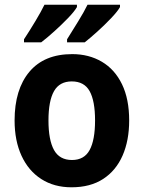

<svg xmlns="http://www.w3.org/2000/svg" viewBox="-20 -786 611 816"><path d="M529 -274Q529 -189 501 -125Q473 -61 418.5 -25.5Q364 10 284 10Q210 10 155.5 -25Q101 -60 71.5 -124Q42 -188 42 -274Q42 -406 105 -481Q168 -556 287 -556Q358 -556 413 -523.5Q468 -491 498.5 -428Q529 -365 529 -274ZM186 -274Q186 -191 209.5 -148.5Q233 -106 286 -106Q338 -106 361 -148.5Q384 -191 384 -274Q384 -357 361 -398.5Q338 -440 285 -440Q233 -440 209.5 -398.5Q186 -357 186 -274ZM490 -756Q480 -738 453 -709.5Q426 -681 394.5 -652.5Q363 -624 340 -606H265V-619Q287 -654 312.5 -695.5Q338 -737 352 -766H490ZM307 -756Q296 -737 269.5 -709.5Q243 -682 211.5 -653.5Q180 -625 155 -606H82V-619Q105 -654 130 -695.5Q155 -737 169 -766H307Z"/></svg>

Font: Noto Sans Armenian SemiCondensed
Style: Bold
Weight: 700
Width: 4
Designer: Monotype Design Team
Foundry: Monotype Imaging Inc.
Version: Version 2.008; ttfautohint (v1.8.4.7-5d5b)